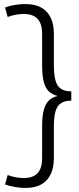

<svg xmlns="http://www.w3.org/2000/svg" viewBox="-20 -823 390 948"><path d="M105 -803Q151 -803 182 -786.5Q213 -770 229.5 -737.5Q246 -705 246 -656V-501Q246 -454 254 -425.5Q262 -397 281 -384.5Q300 -372 332 -372V-326Q300 -326 281 -313.5Q262 -301 254 -273Q246 -245 246 -197V-42Q246 6 229.5 39Q213 72 182 88.5Q151 105 105 105Q79 105 52 100Q25 95 5 88L18 41Q35 48 56.5 52Q78 56 97 56Q144 56 166 31.5Q188 7 188 -42V-199Q188 -247 195.5 -277.5Q203 -308 220 -325.5Q237 -343 265 -349Q237 -356 220 -373Q203 -390 195.5 -421Q188 -452 188 -499V-656Q188 -705 166 -729.5Q144 -754 97 -754Q78 -754 56.5 -750Q35 -746 18 -739L5 -786Q25 -794 52 -798.5Q79 -803 105 -803Z"/></svg>

Font: Pathway Extreme 8pt Thin 12pt Thin
Style: Regular
Weight: 250
Version: Version 1.001;gftools[0.9.26]